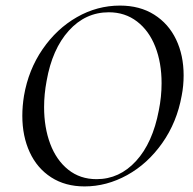

<svg xmlns="http://www.w3.org/2000/svg" viewBox="-20 -656 692 688"><path d="M60 -241Q60 -276 66 -313Q82 -406 132.5 -479.5Q183 -553 255.5 -594.5Q328 -636 410 -636Q481 -636 532.5 -603.5Q584 -571 611 -514.5Q638 -458 638 -386Q638 -348 631 -313Q614 -218 561.5 -143.5Q509 -69 435.5 -28.5Q362 12 283 12Q214 12 163.5 -20.5Q113 -53 86.5 -110.5Q60 -168 60 -241ZM549 -260Q559 -309 559 -358Q559 -431 536.5 -488.5Q514 -546 471 -579Q428 -612 370 -612Q286 -612 226.5 -546Q167 -480 147 -366Q138 -318 138 -272Q138 -199 160 -140.5Q182 -82 224.5 -48Q267 -14 326 -14Q408 -14 467.5 -79Q527 -144 549 -260Z"/></svg>

Font: Cormorant Infant Medium
Style: Italic
Weight: 500
Italic angle: -10°
Designer: Christian Thalmann (Catharsis Fonts)
Foundry: Catharsis Fonts
Version: Version 4.000